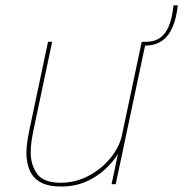

<svg xmlns="http://www.w3.org/2000/svg" viewBox="-20 -687 683 716"><path d="M523 -531Q556.5 -531 577.8 -546.5Q599 -562 610.8 -592.5Q622.5 -623 627 -667H643Q638 -619.5 623.5 -585.8Q609 -552 583.5 -534.5Q558 -517 519.5 -517ZM208.5 8.5Q157.5 8.5 129.2 -8.5Q101 -25.5 89.8 -54Q78.5 -82.5 78.5 -116.5Q78.5 -135.5 81.5 -156.5Q84.5 -177.5 88.5 -197.5L159 -531H174.5L104 -197.5Q100 -177.5 97.2 -157.8Q94.5 -138 94.5 -119.5Q94.5 -72.5 118.2 -39Q142 -5.5 206.5 -5.5Q261.5 -5.5 310.2 -31.2Q359 -57 392.8 -98.8Q426.5 -140.5 436.5 -189L450 -183.5Q443.5 -152 423.5 -118.5Q403.5 -85 372.2 -56Q341 -27 299.8 -9.2Q258.5 8.5 208.5 8.5ZM396 0 508.5 -531H524L411.5 0Z"/></svg>

Font: Epilogue Thin
Style: Italic
Weight: 250
Italic angle: -12°
Designer: Tyler Finck
Foundry: Etcetera Type Co
Version: Version 2.112